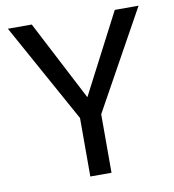

<svg xmlns="http://www.w3.org/2000/svg" viewBox="-80 -782 776 854"><g transform="rotate(-10 308.0 -355.5)"><path d="M12.2 -710.9H120.1L307.6 -349.6L495.1 -710.9H602.5L355 -264.2V0H259.3V-264.2Z"/></g></svg>

Font: Bert Sans Medium
Style: Regular
Weight: 500
Designer: Christian Robertson, Adam Twardoch, & Cristiano Sobral
Foundry: Google
Version: Version 12.135;January 10, 2020;FontCreator 12.0.0.2547 64-b